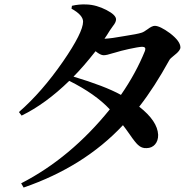

<svg xmlns="http://www.w3.org/2000/svg" viewBox="-20 -797 881 862"><path d="M86 45C266 -17 415 -110 532 -235C540 -225 550 -211 562 -194C579 -169 592 -153 600 -146C611 -136 623 -131 638 -132C669 -132 691 -156 690 -192C688 -233 660 -275 605 -318C652 -378 696 -447 739 -525C742 -532 751 -540 764 -550C781 -563 790 -575 790 -584C790 -603 774 -624 743 -648C713 -670 690 -681 675 -681C667 -681 656 -676 643 -666C631 -657 622 -652 615 -650C603 -646 577 -641 538 -635C500 -628 470 -624 449 -623C456 -633 464 -645 473 -660C476 -665 481 -672 487 -680C496 -691 501 -701 501 -710C501 -723 487 -737 458 -752C429 -767 399 -776 368 -777C346 -778 324 -776 303 -771L301 -758C336 -739 353 -719 353 -700C353 -668 323 -608 263 -521C200 -430 134 -354 65 -294L77 -278C149 -313 220 -365 291 -434C369 -395 430 -352 473 -306C356 -161 223 -50 75 26ZM523 -371C474 -398 403 -425 310 -453C339 -482 372 -520 409 -567C424 -555 436 -549 445 -549C454 -549 468 -552 486 -558C491 -559 494 -560 497 -561C524 -570 595 -586 618 -587C631 -587 635 -581 631 -569C604 -502 568 -436 523 -371Z"/></svg>

Font: AllPunType Bold
Style: Regular
Weight: 700
Version: 1.0